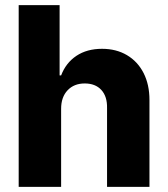

<svg xmlns="http://www.w3.org/2000/svg" viewBox="-20 -727 652 747"><path d="M217.8 0H52.7V-707H211.9V-433.6H217.8Q236.3 -482.4 277.3 -509.8Q318.4 -537.1 377 -537.1Q432.1 -537.1 473.9 -512.5Q515.6 -487.8 538.6 -442.9Q561.5 -397.9 561.5 -337.9V0H396.5V-306.6Q397.5 -351.6 374.3 -377Q351.1 -402.3 309.6 -402.3Q268.1 -402.3 242.9 -375.7Q217.8 -349.1 217.8 -303.7Z"/></svg>

Font: Pretendard ExtraBold
Style: Regular
Weight: 800
Designer: Base glyphs from Inter by Rasmus Andersson; Hangeul glyphs from Noto Sans CJK(Source Han Sans) by Jang Soo-young and Kan
Foundry: Kil Hyung-jin
Version: Version 1.309